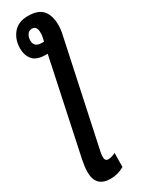

<svg xmlns="http://www.w3.org/2000/svg" viewBox="-276 -797 792 1063"><g transform="rotate(-30 120.0 -265.0)"><path d="M168 216 169 127Q142 140 123 140Q101 140 101 114Q101 102 105 81L246 -579Q254 -612 254 -643Q254 -703 226 -736.5Q198 -770 132 -770Q69 -770 37 -730.5Q5 -691 5 -635Q5 -591 29 -562.5Q53 -534 111 -534H123L-5 69Q-14 114 -14 144Q-14 240 80 240Q126 240 168 216ZM76 -645Q76 -667 86.5 -682.5Q97 -698 115 -698Q147 -698 147 -657Q147 -652 147 -645Q147 -638 145 -632L139 -602H125Q76 -602 76 -645Z"/></g></svg>

Font: Noto Sans Display Condensed
Style: Bold Italic
Weight: 700
Width: 3
Designer: Monotype Design team
Foundry: Monotype Imaging Inc.
Version: 1.000